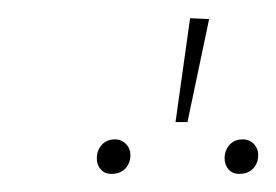

<svg xmlns="http://www.w3.org/2000/svg" viewBox="-20 -836 305 212"><path d="M189.9 -815.9 210.9 -814.9 187 -701.2H173.8ZM106.9 -682.1Q114.3 -682.1 119.1 -677Q124 -671.9 124 -665Q124 -655.8 118.4 -649.9Q112.8 -644 103 -644Q95.7 -644 91.3 -648.9Q86.9 -653.8 86.9 -661.1Q86.9 -669.9 92.3 -676Q97.7 -682.1 106.9 -682.1ZM248 -682.1Q255.4 -682.1 260.3 -677Q265.1 -671.9 265.1 -665Q265.1 -655.8 259.5 -649.9Q253.9 -644 244.1 -644Q236.8 -644 232.4 -648.9Q228 -653.8 228 -661.1Q228 -669.9 233.4 -676Q238.8 -682.1 248 -682.1Z"/></svg>

Font: Fira Sans Compressed Thin
Style: Italic
Weight: 100
Width: 3
Italic angle: -8°
Designer: Carrois Corporate & Edenspiekermann AG
Foundry: Carrois Corporate GbR & Edenspiekermann AG
Version: Version 4.203;PS 004.203;hotconv 1.0.88;makeotf.lib2.5.64775